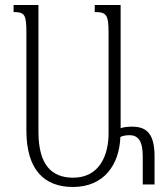

<svg xmlns="http://www.w3.org/2000/svg" viewBox="-20 -734 653 764"><path d="M357 -714V-686C404 -686 412 -675 412 -603V-204C412 -113 374 -27 271 -27C186 -27 133 -77 133 -210V-714H34V-686C79 -686 85 -675 85 -604V-215C85 -55 159 10 270 10C396 10 455 -81 459 -189C469 -194 482 -196 495 -196C530 -196 548 -173 548 -112V0H595V-111C595 -203 563 -230 505 -230C486 -230 473 -228 460 -224V-714Z"/></svg>

Font: Noto Serif Armenian ExtraCondensed Light
Style: Regular
Weight: 300
Width: 2
Designer: Monotype Design Team
Foundry: Monotype Imaging Inc.
Version: Version 2.008